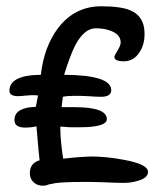

<svg xmlns="http://www.w3.org/2000/svg" viewBox="-20 -591 531 611"><path d="M116 0Q99 0 87 -11Q75 -22 75 -40Q75 -72 106 -81Q102 -116 100 -143Q98 -170 96 -189Q79 -185 60 -185Q26 -185 26 -209Q26 -233 50 -243Q65 -250 94 -251L101 -287Q97 -288 89 -288Q85 -288 78.5 -288Q72 -288 64 -287Q55 -286 48.5 -285.5Q42 -285 38 -285Q10 -285 10 -302Q10 -352 110 -353Q120 -442 165 -502Q218 -571 302 -571Q365 -571 395 -558Q440 -539 440 -484Q440 -448 424 -425Q406 -396 374 -396Q344 -396 344 -410Q344 -414 354 -430Q364 -446 364 -456Q364 -480 335 -492Q313 -501 285 -501Q247 -501 218 -444Q211 -430 202.5 -407.5Q194 -385 184 -353Q334 -352 334 -304Q334 -283 302 -283Q295 -283 284 -283.5Q273 -284 259 -285Q244 -286 233 -286Q222 -286 215 -286Q194 -286 180 -283L176 -250H216Q320 -250 320 -212Q320 -186 233 -186H202Q191 -187 183.5 -187.5Q176 -188 172 -188V-183Q172 -145 181 -86Q216 -90 238.5 -91.5Q261 -93 269 -93Q318 -93 371 -83Q451 -69 451 -44Q451 -25 420 -16Q399 -9 373 -9Q362 -9 346 -9.5Q330 -10 309 -11Q287 -12 271 -12Q255 -12 244 -12Q212 -12 190 -11Q168 -10 154 -8Q152 -7 147.5 -6.5Q143 -6 135 -4Q126 0 116 0Z"/></svg>

Font: Dongol
Style: Regular
Weight: 400
Designer: Abdo Mohamed and Ibrahim Hamdi
Foundry: Protype Foundry
Version: Version 1.000;hotconv 1.0.109;makeotfexe 2.5.65596